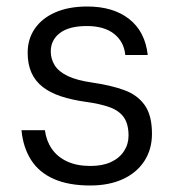

<svg xmlns="http://www.w3.org/2000/svg" viewBox="-20 -558 543 590"><path d="M257 12Q191 12 145.5 -8Q100 -28 75.5 -66.5Q51 -105 46 -158H118Q122 -126 139 -101Q156 -76 186 -62Q216 -48 258 -48Q295 -48 321 -60Q347 -72 361 -93.5Q375 -115 375 -141Q375 -177 360.5 -197.5Q346 -218 317 -228.5Q288 -239 244 -245Q201 -251 167.5 -262Q134 -273 111 -291Q88 -309 76.5 -335Q65 -361 65 -396Q65 -438 87 -470Q109 -502 150 -520Q191 -538 248 -538Q328 -538 377 -499.5Q426 -461 434 -389H365Q361 -430 330.5 -454Q300 -478 247 -478Q192 -478 164 -456.5Q136 -435 136 -400Q136 -377 148 -357.5Q160 -338 188 -324.5Q216 -311 265 -304Q321 -296 362 -281Q403 -266 425 -234.5Q447 -203 447 -147Q447 -99 423.5 -63Q400 -27 357.5 -7.5Q315 12 257 12Z"/></svg>

Font: DM Sans 9pt Light
Style: Regular
Weight: 300
Version: Version 4.004;gftools[0.9.30]